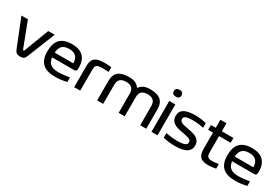

<svg xmlns="http://www.w3.org/2000/svg" viewBox="64 -1697 3911 2695"><g transform="rotate(30 2019.5 -349.5)"><path d="M22 -500H127L278.8 -102.1Q284.2 -88.9 292 -88.9Q300.8 -88.9 305.2 -102.1L456.1 -500H561L383.8 -56.2Q369.6 -20 349.4 -5.6Q329.1 8.8 292 8.8Q254.9 8.8 234.1 -5.6Q213.4 -20 199.2 -56.2Z M1085.9 -268.1Q1085.9 -232.4 1077.6 -219.7Q1069.3 -207 1043 -207H687.5Q695.8 -135.3 738.8 -102.5Q781.7 -69.8 865.7 -69.8Q904.3 -69.8 956.8 -75.7Q1009.3 -81.5 1045.9 -89.8V-14.2Q947.3 8.8 857.9 8.8Q720.2 8.8 654.1 -53.5Q587.9 -115.7 587.9 -244.1V-255.9Q587.9 -508.8 840.8 -508.8Q963.4 -508.8 1024.7 -447Q1085.9 -385.3 1085.9 -268.1ZM686.5 -283.2H987.8Q986.3 -430.2 840.8 -430.2Q765.6 -430.2 728.5 -395Q691.4 -359.9 686.5 -283.2Z M1380.4 -430.2Q1329.1 -430.2 1304.9 -421.9Q1280.8 -413.6 1272.2 -394.3Q1263.7 -375 1263.7 -334V0H1165.5V-334Q1165.5 -400.9 1183.6 -437.7Q1201.7 -474.6 1245.6 -491.7Q1289.6 -508.8 1369.6 -508.8Q1428.2 -508.8 1477.5 -502V-426.8Q1419.4 -430.2 1380.4 -430.2Z M1537.6 -314.9Q1537.6 -415 1592.8 -461.9Q1647.9 -508.8 1761.7 -508.8Q1825.2 -508.8 1863.8 -492.2Q1902.3 -475.6 1931.6 -436H1939.5Q1968.8 -475.6 2007.8 -492.2Q2046.9 -508.8 2110.4 -508.8Q2223.1 -508.8 2278.3 -461.9Q2333.5 -415 2333.5 -314.9V0H2235.4V-311Q2235.4 -430.2 2110.4 -430.2Q2047.9 -430.2 2016.1 -401.1Q1984.4 -372.1 1984.4 -311V0H1886.7V-311Q1886.7 -430.2 1761.7 -430.2Q1699.2 -430.2 1667.5 -401.1Q1635.7 -372.1 1635.7 -311V0H1537.6Z M2418.5 -500H2516.6V0H2418.5ZM2404.3 -650.9V-652.8Q2404.3 -678.7 2420.9 -693.4Q2437.5 -708 2467.8 -708Q2497.6 -708 2513.4 -693.4Q2529.3 -678.7 2529.3 -652.8V-650.9Q2529.3 -625.5 2513.4 -611.3Q2497.6 -597.2 2467.8 -597.2Q2437.5 -597.2 2420.9 -611.3Q2404.3 -625.5 2404.3 -650.9Z M2814 -207Q2808.6 -208 2798.3 -210Q2773.4 -214.4 2760 -217Q2746.6 -219.7 2722.4 -226.6Q2698.2 -233.4 2684.1 -240Q2669.9 -246.6 2651.9 -258.8Q2633.8 -271 2624 -285.2Q2614.3 -299.3 2607.2 -319.8Q2600.1 -340.3 2600.1 -365.2Q2600.1 -438.5 2658.2 -473.6Q2716.3 -508.8 2836.9 -508.8Q2930.2 -508.8 3018.1 -485.8V-410.2Q2934.1 -430.2 2840.8 -430.2Q2763.2 -430.2 2730.7 -415.5Q2698.2 -400.9 2698.2 -370.1Q2698.2 -346.2 2719 -330.6Q2739.7 -314.9 2759 -309.8Q2778.3 -304.7 2819.8 -297.4Q2824.7 -296.4 2827.1 -295.9Q2913.1 -280.8 2948.2 -267.6Q3035.2 -234.9 3045.4 -160.2Q3046.9 -149.4 3046.9 -138.2Q3046.9 -63 2984.6 -27.1Q2922.4 8.8 2798.8 8.8Q2703.1 8.8 2608.9 -14.2V-89.8Q2698.7 -69.8 2793.9 -69.8Q2876 -69.8 2912.6 -85Q2949.2 -100.1 2949.2 -132.8Q2949.2 -144.5 2945.3 -153.8Q2941.4 -163.1 2931.6 -170.2Q2921.9 -177.2 2912.4 -182.1Q2902.8 -187 2884.5 -191.9Q2866.2 -196.8 2852.5 -199.5Q2838.9 -202.1 2814 -207Z M3360.8 -69.8Q3400.9 -69.8 3463.9 -80.1V-5.9Q3455.6 -4.4 3439.7 -1.7Q3423.8 1 3417.5 2Q3411.1 2.9 3399.4 4.6Q3387.7 6.3 3380.1 7.1Q3372.6 7.8 3362.8 8.3Q3353 8.8 3342.8 8.8Q3248 8.8 3210 -29.1Q3171.9 -66.9 3171.9 -165V-421.9H3093.8V-500H3171.9V-629.9H3270V-500H3458V-421.9H3270V-168.9Q3270 -108.4 3287.8 -89.1Q3305.7 -69.8 3360.8 -69.8Z M4003.9 -268.1Q4003.9 -232.4 3995.6 -219.7Q3987.3 -207 3960.9 -207H3605.5Q3613.8 -135.3 3656.7 -102.5Q3699.7 -69.8 3783.7 -69.8Q3822.3 -69.8 3874.8 -75.7Q3927.2 -81.5 3963.9 -89.8V-14.2Q3865.2 8.8 3775.9 8.8Q3638.2 8.8 3572 -53.5Q3505.9 -115.7 3505.9 -244.1V-255.9Q3505.9 -508.8 3758.8 -508.8Q3881.3 -508.8 3942.6 -447Q4003.9 -385.3 4003.9 -268.1ZM3604.5 -283.2H3905.8Q3904.3 -430.2 3758.8 -430.2Q3683.6 -430.2 3646.5 -395Q3609.4 -359.9 3604.5 -283.2Z"/></g></svg>

Font: LT Wave
Style: Regular
Weight: 400
Designer: Daniel Lyons
Version: Version 2.5 (Glyphs App)